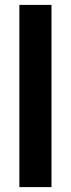

<svg xmlns="http://www.w3.org/2000/svg" viewBox="-20 -763 289 783"><path d="M59 0V-743H190V0Z"/></svg>

Font: Saira Semi Condensed SemiBold
Style: Regular
Weight: 600
Width: 4
Designer: Hector Gatti with collaboration of the Omnibus-Type team
Foundry: Omnibus-Type
Version: Version 1.001; ttfautohint (v1.8)